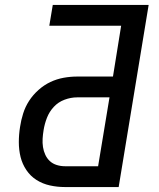

<svg xmlns="http://www.w3.org/2000/svg" viewBox="-20 -755 640 775"><path d="M242 0Q211 0 181.5 -6.5Q152 -13 127.5 -28.5Q103 -44 86.5 -68.5Q70 -93 63 -121.5Q56 -150 56 -181Q56 -212 61 -243Q65 -270 73.5 -297Q82 -324 97.5 -348Q113 -372 135.5 -392Q158 -412 183.5 -424Q209 -436 236.5 -441Q264 -446 291 -446H436L469 -651H179L193 -735H580L459 0ZM242 -84H376L422 -362H291Q266 -362 240.5 -352.5Q215 -343 197 -323.5Q179 -304 169.5 -279.5Q160 -255 156 -230Q153 -212 152 -195Q151 -178 153.5 -161.5Q156 -145 163 -130Q170 -115 181.5 -104.5Q193 -94 209 -89Q225 -84 242 -84Z"/></svg>

Font: Iosevka Md Ex Obl
Style: Regular
Weight: 500
Width: 7
Italic angle: -9°
Monospace: yes
Designer: Belleve Invis
Foundry: Belleve Invis
Version: Version 32.5.0; ttfautohint (v1.8.4)